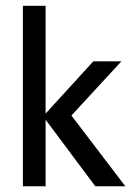

<svg xmlns="http://www.w3.org/2000/svg" viewBox="-20 -648 474 668"><path d="M416 0 228.5 -246.1 402.3 -434.6H304.7L138.7 -252.9V-627.9H59.6V0H138.7V-231.4L311.5 0Z"/></svg>

Font: Namkio Khamti
Style: Regular
Weight: 400
Designer: Debbi Hosken
Foundry: SIL International
Version: Version 3.917